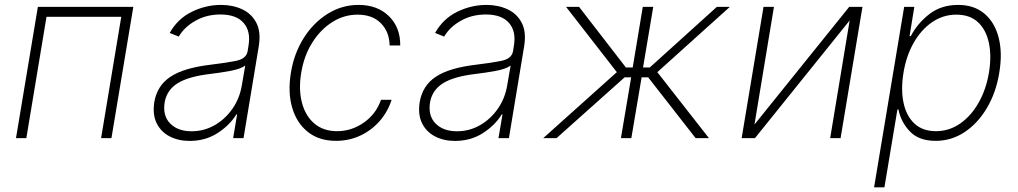

<svg xmlns="http://www.w3.org/2000/svg" viewBox="-20 -574 4233 798"><path d="M46.5 0 137.4 -545.5H534.1L443.2 0H400.2L484 -504.3H173.3L89.5 0Z M768.1 11.7Q721.2 11.7 685 -7.1Q648.8 -25.9 631 -62.1Q613.3 -98.4 621.4 -150.2Q633.2 -218.4 688.6 -255.1Q744 -291.9 855.1 -305Q918.7 -312.5 961.3 -321.2Q1003.9 -329.9 1009.2 -361.2L1012.8 -383.9Q1023.1 -443.2 992.7 -478.5Q962.4 -513.8 896.3 -513.8Q838.4 -513.8 792.3 -487.7Q746.1 -461.6 723 -421.9L685.4 -437.1Q718.4 -496.1 777 -524.9Q835.6 -553.6 898.8 -553.6Q947.4 -553.6 986.7 -535.3Q1025.9 -517 1045.6 -478.9Q1065.3 -440.7 1055.4 -381L992.2 0H948.9L965.6 -98.4H962.4Q933.9 -52.6 883.5 -20.4Q833.1 11.7 768.1 11.7ZM776.3 -28.4Q827.4 -28.4 871.6 -53.4Q915.8 -78.5 946.2 -122.2Q976.6 -165.8 985.4 -221.2L999.3 -301.5Q980.1 -287.3 937 -279.3Q893.8 -271.3 853.7 -266.7Q762.8 -256 718 -227.8Q673.3 -199.6 664.4 -148.8Q655.5 -93 687.3 -60.7Q719.1 -28.4 776.3 -28.4Z M1376.8 11.4Q1306.1 11.4 1259.6 -25.6Q1213.1 -62.5 1194.4 -126.4Q1175.8 -190.3 1188.9 -271Q1202.1 -352.3 1242.5 -416.2Q1283 -480.1 1342.2 -516.9Q1401.3 -553.6 1470.2 -553.6Q1548.7 -553.6 1596.4 -506.9Q1644.2 -460.2 1643.5 -384.9H1599.4Q1598.4 -441.8 1563 -477.5Q1527.7 -513.1 1466.3 -513.1Q1409.8 -513.1 1360.8 -482.1Q1311.8 -451 1277.7 -396.7Q1243.6 -342.3 1231.9 -271.7Q1220.5 -202.4 1234.9 -147.4Q1249.3 -92.3 1286.6 -60.5Q1323.9 -28.8 1381 -28.8Q1441.4 -28.8 1492.2 -64.5Q1543 -100.1 1563.6 -159.1H1607.6Q1591.3 -108.3 1557 -69.8Q1522.7 -31.2 1476.4 -9.9Q1430 11.4 1376.8 11.4Z M1871.1 11.7Q1824.2 11.7 1788 -7.1Q1751.8 -25.9 1734 -62.1Q1716.3 -98.4 1724.4 -150.2Q1736.2 -218.4 1791.5 -255.1Q1846.9 -291.9 1958.1 -305Q2021.7 -312.5 2064.3 -321.2Q2106.9 -329.9 2112.2 -361.2L2115.8 -383.9Q2126.1 -443.2 2095.7 -478.5Q2065.3 -513.8 1999.3 -513.8Q1941.4 -513.8 1895.2 -487.7Q1849.1 -461.6 1826 -421.9L1788.4 -437.1Q1821.4 -496.1 1880 -524.9Q1938.6 -553.6 2001.8 -553.6Q2050.4 -553.6 2089.7 -535.3Q2128.9 -517 2148.6 -478.9Q2168.3 -440.7 2158.4 -381L2095.2 0H2051.8L2068.5 -98.4H2065.3Q2036.9 -52.6 1986.5 -20.4Q1936.1 11.7 1871.1 11.7ZM1879.3 -28.4Q1930.4 -28.4 1974.6 -53.4Q2018.8 -78.5 2049.2 -122.2Q2079.5 -165.8 2088.4 -221.2L2102.3 -301.5Q2083.1 -287.3 2040 -279.3Q1996.8 -271.3 1956.7 -266.7Q1865.8 -256 1821 -227.8Q1776.3 -199.6 1767.4 -148.8Q1758.5 -93 1790.3 -60.7Q1822.1 -28.4 1879.3 -28.4Z M2237.9 0 2543.7 -274.1 2332.7 -545.5H2386.7L2581.3 -293.7H2609.7L2651.6 -545.5H2695L2652.7 -293.7H2680.8L2959.5 -545.5H3013.5L2712 -274.1L2926.5 0H2871.1L2674 -252.5H2646.7L2604 0H2560.7L2603.3 -252.5H2576L2293.3 0Z M3115.8 -56.5 3509.6 -545.5H3564.6L3473.7 0H3430.4L3511.4 -489L3117.9 0H3062.5L3153.4 -545.5H3196.7Z M3612.9 204.5 3737.9 -545.5H3780.2L3760.3 -423.7H3765.3Q3793 -476.6 3842.3 -515.1Q3891.7 -553.6 3962.4 -553.6Q4028.4 -553.6 4071.4 -517.4Q4114.3 -481.2 4130.7 -417.6Q4147 -354 4133.2 -271.3Q4119.7 -188.9 4081.9 -125.2Q4044 -61.4 3989.2 -25Q3934.3 11.4 3869 11.4Q3799.4 11.4 3762.1 -27.3Q3724.8 -66.1 3714.1 -119H3709.9L3655.9 204.5ZM3735.1 -271.7Q3723.7 -202.1 3735.3 -147Q3746.8 -92 3780.7 -60.4Q3814.6 -28.8 3869.7 -28.8Q3925.4 -28.8 3971.2 -60.9Q4017 -93 4047.9 -148.1Q4078.8 -203.1 4090.2 -271.7Q4101.6 -340.2 4090.2 -394.9Q4078.8 -449.6 4045.1 -481.4Q4011.4 -513.1 3954.9 -513.1Q3899.5 -513.1 3853.9 -481.7Q3808.2 -450.3 3777.3 -395.8Q3746.4 -341.3 3735.1 -271.7Z"/></svg>

Font: Inter UI Extra Light
Style: Italic
Weight: 200
Italic angle: -9.39999°
Designer: Rasmus Andersson
Foundry: rsms
Version: 3.2;8d6f07862